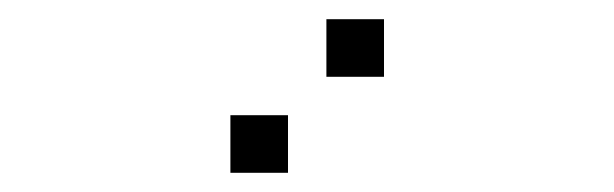

<svg xmlns="http://www.w3.org/2000/svg" viewBox="-20 0 640 200"><path d="M321 20Q320 20 320 20Q320 20 320 21V79Q320 80 320 80Q320 80 321 80H379Q380 80 380 80Q380 80 380 79V21Q380 20 380 20Q380 20 379 20ZM221 120Q220 120 220 120Q220 120 220 121V179Q220 180 220 180Q220 180 221 180H279Q280 180 280 180Q280 180 280 179V121Q280 120 280 120Q280 120 279 120Z"/></svg>

Font: Doto Medium
Style: Regular
Weight: 500
Monospace: yes
Version: Version 1.000